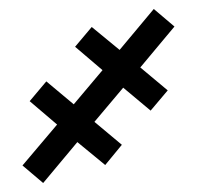

<svg xmlns="http://www.w3.org/2000/svg" viewBox="-20 -239 438 427"><path d="M30 129 107 38 46 -14 83 -58 144 -7 208 -83 147 -135 184 -179 246 -128 322 -219 368 -180 292 -89 353 -38 315 7 254 -44 190 32 251 83 214 128 152 77 76 168Z"/></svg>

Font: Old Standard TT
Style: Bold
Weight: 700
Designer: Alexey Kryukov <alexios@thessalonica.org.ru>
Version: Version 2.2